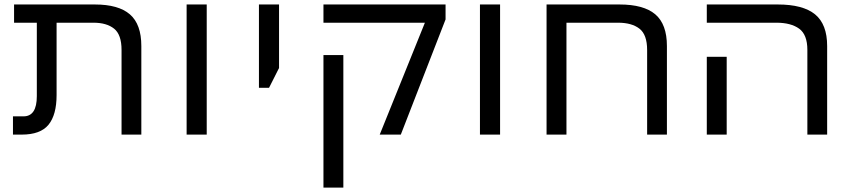

<svg xmlns="http://www.w3.org/2000/svg" viewBox="-20 -598 3781 853"><path d="M76.7 0H37.6V-81.1H84.5Q143.6 -81.1 143.6 -170.9V-497.1H42.5V-578.1H401.4Q506.3 -578.1 557.1 -534.2Q607.9 -490.2 607.9 -393.6V0H520V-376Q520 -444.3 486.8 -470.7Q453.6 -497.1 395.5 -497.1H231.4V-175.8Q231.4 -87.9 195.6 -43.9Q159.7 0 76.7 0Z M898.4 0H809.1V-578.1H898.4Z M1175.3 -208H1130.4V-578.1H1219.7V-295.9Z M1760.7 0H1667L1867.7 -497.1H1417V-578.1H1959.5V-511.7ZM1505.4 235.4H1417V-353.5H1505.4Z M2201.7 0H2112.3V-578.1H2201.7Z M2408.2 -578.1H2732.4Q2839.8 -578.1 2891.4 -534.2Q2942.9 -490.2 2942.9 -393.6V0H2855V-376Q2855 -444.3 2820.8 -470.7Q2786.6 -497.1 2726.1 -497.1H2496.6V0H2408.2Z M3654.8 0H3566.9V-376Q3566.9 -444.3 3530.3 -470.7Q3493.7 -497.1 3429.2 -497.1H3120.1V-578.1H3435.5Q3547.4 -578.1 3601.1 -534.2Q3654.8 -490.2 3654.8 -393.6ZM3208.5 0H3120.1V-345.7H3208.5Z"/></svg>

Font: Lunasima
Style: Regular
Weight: 400
Designer: The DocRepair Project, Monotype Design Team
Foundry: Google
Version: Version 2.009